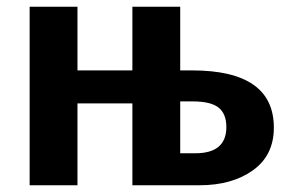

<svg xmlns="http://www.w3.org/2000/svg" viewBox="-20 -550 853 570"><path d="M550 -341Q793 -341 793 -171Q793 -89 731 -44.5Q669 0 572 0H373V-243H210V0H68V-530H210V-341H373V-530H515V-341ZM560 -95Q652 -95 652 -173Q652 -212 629 -230.5Q606 -249 551 -249H515V-95Z"/></svg>

Font: Fira Sans SemiBold
Style: Regular
Weight: 600
Designer: bBox Type GmbH & Carrois Corporate GbR & Edenspiekermann AG
Foundry: bBox Type GmbH & Carrois Corporate GbR & Edenspiekermann AG
Version: Version 4.301;PS 004.301;hotconv 1.0.88;makeotf.lib2.5.64775